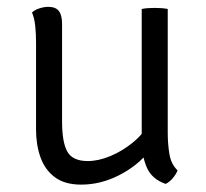

<svg xmlns="http://www.w3.org/2000/svg" viewBox="-20 -516 586 546"><path d="M457 -138.5Q457 -106.5 461.8 -77.8Q466.5 -49 485 -31.5Q481 -21 471.8 -9.8Q462.5 1.5 451 7Q411 -7 397 -40.8Q383 -74.5 383 -114.5V-490.5Q390.5 -492 399.8 -492.8Q409 -493.5 419.5 -493.5Q430.5 -493.5 440 -492.8Q449.5 -492 457 -490.5ZM82.5 -396Q82.5 -420 80.2 -442Q78 -464 71 -480.5Q79 -488 92 -492.2Q105 -496.5 117.5 -496.5Q138.5 -496.5 147.5 -484.5Q156.5 -472.5 156.5 -448V-170.5Q156.5 -111.5 171.5 -84.8Q186.5 -58 229.5 -58Q260 -58 294 -72.2Q328 -86.5 357.2 -110.2Q386.5 -134 403 -163V-85Q370.5 -44 318.2 -17.5Q266 9 211 9Q164 9 135.8 -12.2Q107.5 -33.5 95 -69Q82.5 -104.5 82.5 -147.5Z"/></svg>

Font: Signika Light
Style: Regular
Weight: 300
Designer: Anna Giedry
Foundry: Anna Giedry
Version: Version 2.000